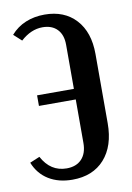

<svg xmlns="http://www.w3.org/2000/svg" viewBox="-90 -760 563 822"><g transform="rotate(-10 191.0 -349.5)"><path d="M348 -203Q348 -104 297.5 -47.5Q247 9 158 9Q98 9 55 -17.5Q12 -44 -8 -94L35 -112Q72 -43 142 -43Q184 -43 207.5 -68Q231 -93 231 -138V-327H71V-373H231V-565Q231 -608 208 -632Q185 -656 144 -656Q94 -656 49 -615L15 -646Q42 -677 79.5 -692.5Q117 -708 162 -708Q248 -708 298 -653.5Q348 -599 348 -504Z"/></g></svg>

Font: Moniqa ExtBd Paragraph
Style: Regular
Weight: 800
Designer: Rajesh Rajput
Foundry: Rajesh Rajput
Version: Version 1.000